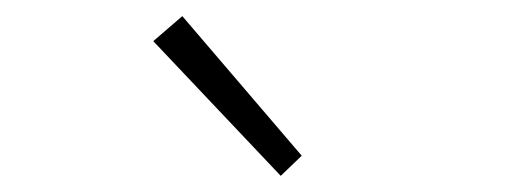

<svg xmlns="http://www.w3.org/2000/svg" viewBox="-20 -851 630 238"><path d="M328 -633 170 -800 206 -831 354 -658Z"/></svg>

Font: Noto Sans SC Thin ExtraLight
Style: Regular
Weight: 250
Version: Version 2.004-H2;hotconv 1.0.118;makeotfexe 2.5.65603